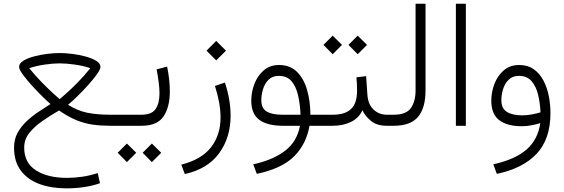

<svg xmlns="http://www.w3.org/2000/svg" viewBox="-20 -678 3042 1035"><path d="M252 -117.2Q233.9 -132.8 205.8 -160.6Q177.7 -188.5 149.4 -219.7Q121.1 -251 102.1 -277.6Q83 -304.2 83 -317.4Q83 -335.9 105.2 -350.1Q127.4 -364.3 161.9 -373.5Q196.3 -382.8 233.9 -387.5Q271.5 -392.1 301.8 -392.1Q332 -392.1 369.6 -387.5Q407.2 -382.8 441.9 -373.3Q476.6 -363.8 499 -349.9Q521.5 -335.9 521.5 -317.4Q521.5 -304.2 501.7 -276.6Q481.9 -249 452.9 -217Q423.8 -185.1 394.8 -156.7Q365.7 -128.4 346.7 -113.3Q396 -82 448 -70.8Q500 -59.6 573.7 -59.6H603V0H573.7Q524.4 0 480.5 -6.1Q436.5 -12.2 392.3 -30Q348.1 -47.9 298.3 -82.5Q249.5 -54.2 206.8 -24.4Q164.1 5.4 137.2 39.8Q110.4 74.2 110.4 117.7Q110.4 200.2 174.1 240.5Q237.8 280.8 340.8 280.8Q380.9 280.8 423.1 274.7Q465.3 268.6 506.8 254.9L519 309.6Q480.5 323.2 434.6 330.3Q388.7 337.4 338.4 337.4Q256.8 337.4 192.9 314Q128.9 290.5 92.3 241.7Q55.7 192.9 55.7 117.7Q55.7 72.3 75.4 36.9Q95.2 1.5 125.7 -26.6Q156.2 -54.7 190.2 -76.9Q224.1 -99.1 252 -117.2ZM301.8 -336.4Q266.1 -336.4 220.7 -329.8Q175.3 -323.2 137.7 -310.5Q171.4 -268.6 207.5 -231.9Q243.7 -195.3 270.3 -171.4Q296.9 -147.5 301.8 -143.6Q306.6 -147.5 333.7 -171.4Q360.8 -195.3 397.5 -232.2Q434.1 -269 466.8 -310.5Q429.7 -323.2 383.8 -329.8Q337.9 -336.4 301.8 -336.4Z M583 -59.6H742.2Q798.3 -59.6 819.1 -90.8Q839.8 -122.1 839.8 -174.3Q839.8 -202.6 835.2 -237.1Q830.6 -271.5 824.2 -304.2L880.9 -318.8Q895.5 -248.5 895.5 -185.1Q895.5 -101.1 861.6 -50.5Q827.6 0 743.2 0H583ZM798.8 95.7 849.1 145.5 798.8 195.8 749 145.5ZM664.1 95.7 714.4 145.5 664.1 195.8 614.3 145.5Z M1145.5 -457.5 1198.2 -404.8 1145.5 -352.5 1093.3 -404.8ZM976.1 260.3 957.5 209.5Q1066.9 181.6 1117.9 115.5Q1168.9 49.3 1168.9 -44.9Q1168.9 -84 1161.1 -126.5Q1153.3 -168.9 1138.7 -214.8L1192.4 -232.9Q1223.1 -140.1 1223.1 -53.7Q1223.1 63 1161.4 147.9Q1099.6 232.9 976.1 260.3Z M1484.4 -327.6Q1543 -327.6 1580.1 -291.5Q1617.2 -255.4 1635 -194.6Q1652.8 -133.8 1653.3 -59.6H1726.1V0H1648.4Q1631.8 97.2 1566.7 163.6Q1501.5 230 1364.3 259.3L1345.2 208Q1453.6 183.6 1517.3 134.3Q1581.1 85 1597.2 0H1504.9Q1421.4 0 1377.9 -32Q1334.5 -64 1334.5 -135.3Q1334.5 -182.1 1351.6 -226.3Q1368.7 -270.5 1402.1 -299.1Q1435.5 -327.6 1484.4 -327.6ZM1500 -59.6H1600.1Q1597.7 -116.7 1586.7 -164.3Q1575.7 -211.9 1551.3 -240.5Q1526.9 -269 1482.9 -269Q1448.2 -269 1427.5 -248Q1406.7 -227.1 1397.7 -196.8Q1388.7 -166.5 1388.7 -138.2Q1388.7 -94.2 1417.7 -76.9Q1446.8 -59.6 1500 -59.6Z M1908.2 -485.8 1958.5 -436 1908.2 -385.7 1858.4 -436ZM1773.4 -485.8 1823.7 -436 1773.4 -385.7 1723.6 -436ZM1706.5 -59.6H1774.4Q1838.4 -59.6 1871.3 -89.4Q1904.3 -119.1 1904.8 -187.5Q1904.8 -208.5 1903.8 -226.8Q1902.8 -245.1 1901.4 -261.2L1953.6 -267.6L1960.4 -168.5Q1963.9 -115.7 1993.4 -87.6Q2022.9 -59.6 2064.9 -59.6H2084.5V0H2064.5Q2010.3 0 1977.8 -27.8Q1945.3 -55.7 1934.1 -84Q1914.1 -41 1871.3 -20.5Q1828.6 0 1773.9 0H1706.5Z M2064.9 -59.6H2103Q2169.9 -59.6 2195.1 -95.9Q2220.2 -132.3 2220.2 -190.4V-657.7H2273.9V-190.9Q2273.9 -95.7 2233.4 -47.9Q2192.9 0 2102.5 0H2064.9Z M2491.2 -657.7V0H2437.5V-657.7Z M2947.3 -68.8Q2947.3 71.8 2872.8 150.9Q2798.3 230 2658.2 259.3L2639.2 208Q2757.8 181.2 2818.6 127.9Q2879.4 74.7 2892.6 -14.2Q2870.1 -7.3 2843.8 -2.4Q2817.4 2.4 2792 2.4Q2713.9 2.4 2671.1 -30.3Q2628.4 -63 2628.4 -135.3Q2628.4 -182.1 2645.5 -226.3Q2662.6 -270.5 2696 -299.1Q2729.5 -327.6 2778.8 -327.6Q2825.7 -327.6 2857.9 -304.4Q2890.1 -281.2 2909.9 -243.2Q2929.7 -205.1 2938.5 -159.4Q2947.3 -113.8 2947.3 -68.8ZM2794.4 -56.2Q2819.3 -56.2 2844.7 -60.8Q2870.1 -65.4 2893.6 -72.3Q2891.6 -121.6 2880.9 -166.7Q2870.1 -211.9 2845.5 -240.5Q2820.8 -269 2777.8 -269Q2742.7 -269 2721.7 -248Q2700.7 -227.1 2691.7 -196.8Q2682.6 -166.5 2682.6 -138.2Q2682.6 -93.3 2712.6 -74.7Q2742.7 -56.2 2794.4 -56.2Z"/></svg>

Font: Vazirmatn UI ExtraLight
Style: Regular
Weight: 200
Designer: Saber Rastikerdar
Foundry: Saber Rastikerdar
Version: Version 33.003